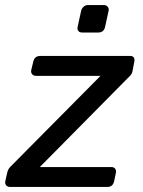

<svg xmlns="http://www.w3.org/2000/svg" viewBox="-40 -742 566 762"><path d="M0 0Q-10 0 -15.5 -6.5Q-21 -13 -19 -23L-11 -58Q-8 -71 1 -80L359 -441H103Q93 -441 87.5 -447.5Q82 -454 84 -464L92 -497Q97 -520 120 -520H476Q497 -520 493 -497L486 -460Q484 -448 474 -439L118 -79H402Q412 -79 417 -72.5Q422 -66 420 -56L413 -23Q408 0 386 0ZM286 -613Q276 -613 271 -619Q266 -625 268 -635L282 -699Q284 -708 291.5 -715Q299 -722 309 -722H372Q382 -722 387.5 -715Q393 -708 391 -699L377 -635Q372 -613 350 -613Z"/></svg>

Font: Lubike
Style: Italic
Weight: 400
Italic angle: -12°
Foundry: Honoka55
Version: Version 1.000;July 22, 2022;FontCreator 14.0.0.2862 64-bit